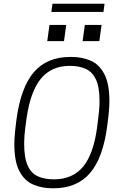

<svg xmlns="http://www.w3.org/2000/svg" viewBox="-20 -1002 640 1032"><path d="M262 10Q205 10 158.5 -10Q112 -30 84.5 -81.5Q57 -133 57 -228Q57 -243 58 -260Q59 -277 61.5 -300.5Q64 -324 68 -356Q91 -531 161.5 -613.5Q232 -696 358 -696H363Q421 -696 467 -676Q513 -656 540.5 -604.5Q568 -553 568 -458Q568 -443 567 -425.5Q566 -408 563.5 -385Q561 -362 557 -330Q535 -155 464.5 -72.5Q394 10 267 10ZM270 -38Q370 -38 426.5 -106Q483 -174 502 -318Q506 -349 508.5 -370.5Q511 -392 512.5 -407.5Q514 -423 514.5 -435Q515 -447 515 -458Q515 -534 495.5 -575Q476 -616 440.5 -632Q405 -648 355 -648Q257 -648 200.5 -580Q144 -512 123 -368Q119 -337 116 -315.5Q113 -294 112 -278.5Q111 -263 110.5 -251Q110 -239 110 -228Q110 -153 129 -111.5Q148 -70 184 -54Q220 -38 270 -38ZM256 -938 262 -982H542L536 -938ZM514 -781H424L436 -868H526ZM324 -781H234L246 -868H336Z"/></svg>

Font: Chivo Mono Medium Thin
Style: Italic
Weight: 250
Italic angle: -8.05°
Monospace: yes
Version: Version 1.008